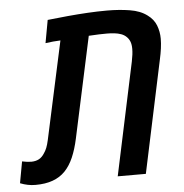

<svg xmlns="http://www.w3.org/2000/svg" viewBox="-87 -687 709 740"><g transform="rotate(-5 268.0 -317.0)"><path d="M21 5.4Q5.4 5.4 -9 2.4Q-23.4 -0.5 -38.1 -6.3L-22.9 -89.4Q-2.4 -85 13.2 -85Q30.3 -85.4 42.2 -91.8Q54.2 -98.1 63.5 -112.8Q69.8 -121.6 74.5 -133.3Q79.1 -145 83 -162.6L165 -541Q150.4 -540.5 136 -539.1Q121.6 -537.6 106.9 -535.6L123 -624Q162.6 -628.4 201.7 -632.1Q240.7 -635.7 278.8 -637.9Q316.9 -640.1 354 -640.1Q400.9 -640.1 441.7 -633.5Q482.4 -627 508.8 -606.9Q531.7 -590.3 541.3 -565.9Q550.8 -541.5 550.8 -514.2Q550.8 -496.6 548.1 -476.6Q545.4 -456.5 540.5 -434.6L448.2 0H339.4L432.1 -436Q438 -464.4 438 -484.4Q438 -501.5 433.6 -512.7Q429.2 -523.9 420.9 -531.7Q412.6 -540 400.4 -544.4Q388.2 -548.8 374 -550.3Q359.9 -551.8 346.2 -551.8Q334 -551.8 315.2 -551.3Q296.4 -550.8 275.4 -549.3L191.4 -159.2Q182.6 -118.2 169.2 -87.2Q155.8 -56.2 136 -35.6Q116.2 -15.1 87.9 -4.9Q59.6 5.4 21 5.4Z"/></g></svg>

Font: Open Sans SemiCondensed SemiBold
Style: Italic
Weight: 600
Width: 4
Italic angle: -12°
Designer: Monotype Design Team
Foundry: Monotype Imaging Inc.
Version: Version 3.000